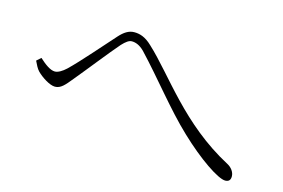

<svg xmlns="http://www.w3.org/2000/svg" viewBox="-70 -732 1140 774"><g transform="rotate(15 500.0 -344.5)"><path d="M53 -373C60 -359 67 -343 77 -333C96 -314 131 -291 153 -291C177 -291 192 -309 218 -341C258 -389 330 -481 366 -522C382 -539 394 -548 406 -548C421 -548 439 -542 458 -523C546 -430 627 -323 713 -242C798 -161 884 -103 914 -103C930 -103 936 -112 936 -126C936 -144 923 -161 906 -170C696 -281 586 -455 481 -552C452 -580 428 -586 406 -586C383 -586 364 -573 345 -552C304 -507 227 -417 183 -375C167 -360 150 -350 137 -350C118 -350 95 -367 71 -389Z"/></g></svg>

Font: Noto Serif CJK HK ExtraLight
Style: Regular
Weight: 200
Designer: Ryoko NISHIZUKA 西塚涼子 (kana & ideographs); Frank Grießhammer (Latin, Greek & Cyrillic); Wenlong ZHANG 张文龙 (bopomofo); San
Foundry: Adobe
Version: Version 2.001;hotconv 1.1.0;makeotfexe 2.6.0